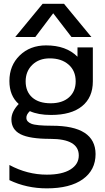

<svg xmlns="http://www.w3.org/2000/svg" viewBox="-20 -778 559 1027"><path d="M117.2 -342.8Q117.2 -288.1 152.3 -256.8Q187.5 -225.6 251 -225.6Q313.5 -225.6 349.1 -257.3Q384.8 -289.1 384.8 -342.8Q384.8 -399.4 346.7 -432.6Q308.6 -465.8 246.1 -465.8Q188.5 -465.8 152.8 -431.2Q117.2 -396.5 117.2 -342.8ZM468.8 -580.1H362.3L264.6 -707L168.9 -580.1H61.5L208 -757.8H322.3ZM230.5 156.2Q312.5 156.2 356.9 128.4Q401.4 100.6 401.4 53.7Q401.4 -35.2 249 -35.2Q138.7 -35.2 89.8 -60.1Q41 -85 41 -139.6Q41 -180.7 80.1 -221.7Q30.3 -265.6 30.3 -344.7Q30.3 -427.7 85.4 -481.4Q140.6 -535.2 226.6 -535.2Q334 -535.2 394.5 -474.6V-524.4H476.6V-342.8Q476.6 -256.8 418.9 -210Q361.3 -163.1 252.9 -163.1Q184.6 -163.1 139.6 -183.6Q120.1 -165 121.1 -147.5Q121.1 -127 147.5 -116.2Q173.8 -105.5 257.8 -105.5Q490.2 -105.5 491.2 45.9Q491.2 131.8 422.9 180.7Q354.5 229.5 230.5 229.5Q122.1 229.5 30.3 185.5V104.5Q126 156.2 230.5 156.2Z"/></svg>

Font: Gen Shin Gothic Regular
Style: Regular
Weight: 400
Designer: [Source Han Sans]
Ryoko NISHIZUKA  (kana & ideographs); Paul D. Hunt (Latin, Greek & Cyrillic); Wenlong ZHANG  (bopomofo
Version: Version 1.002.20150607